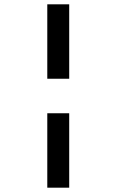

<svg xmlns="http://www.w3.org/2000/svg" viewBox="-20 -720 540 890"><path d="M199.2 -355V-700H300.8V-355ZM199.2 150V-195H300.8V150Z"/></svg>

Font: Funnel Sans Light
Style: Bold
Weight: 700
Version: Version 1.000